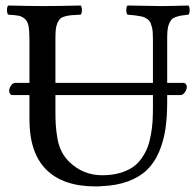

<svg xmlns="http://www.w3.org/2000/svg" viewBox="-20 -667 713 697"><path d="M535.2 -276.9V-321.8H181.2V-266.1Q181.2 -235.4 182.4 -214.8Q183.6 -194.3 188 -167Q192.4 -139.6 203.4 -117.7Q214.4 -95.7 231.9 -79.1Q281.7 -30.8 351.1 -30.8Q386.2 -30.8 414.3 -38.8Q442.4 -46.9 461.4 -59.8Q480.5 -72.8 494.4 -92.8Q508.3 -112.8 515.9 -132.8Q523.4 -152.8 528.1 -179.4Q532.7 -206.1 533.9 -227.8Q535.2 -249.5 535.2 -276.9ZM86.9 -232.9V-321.8H25.9Q20 -321.8 16.6 -326.4Q13.2 -331.1 13.2 -336.9Q13.2 -346.7 20 -356.4Q26.9 -366.2 35.2 -366.2H86.9V-522.9Q86.9 -554.7 83.7 -572Q80.6 -589.4 70.3 -598.4Q60.1 -607.4 47.9 -609.9Q35.6 -612.3 9.8 -613.8Q5.4 -618.2 5.4 -630.4Q5.4 -642.6 9.8 -647Q89.8 -645 130.9 -645H146Q189 -645 272.9 -647Q277.3 -642.6 277.3 -630.4Q277.3 -618.2 272.9 -613.8Q251 -612.8 239 -611.8Q227.1 -610.8 215.1 -607.4Q203.1 -604 198 -598.6Q192.9 -593.3 188.2 -582.8Q183.6 -572.3 182.4 -558.3Q181.2 -544.4 181.2 -522.9V-366.2H535.2V-522.9Q535.2 -538.6 534.4 -549.8Q533.7 -561 531 -570.3Q528.3 -579.6 525.9 -585.4Q523.4 -591.3 516.8 -596.2Q510.3 -601.1 505.4 -603.5Q500.5 -606 489 -608.2Q477.5 -610.4 468.8 -611.3Q460 -612.3 442.9 -613.8Q438.5 -618.2 438.5 -630.4Q438.5 -642.6 442.9 -647Q532.7 -645 559.1 -645H569.8Q595.7 -645 664.1 -647Q668.5 -642.6 668.5 -630.4Q668.5 -618.2 664.1 -613.8Q646 -611.8 637.2 -610.4Q628.4 -608.9 617.7 -605Q606.9 -601.1 602.5 -595.7Q598.1 -590.3 593.8 -580.6Q589.4 -570.8 588.1 -557.1Q586.9 -543.5 586.9 -522.9V-366.2H645Q650.9 -366.2 654.5 -361.6Q658.2 -356.9 658.2 -352.1Q658.2 -342.3 651.1 -332Q644 -321.8 634.8 -321.8H586.9V-294.9Q586.9 -240.7 580.3 -197.5Q573.7 -154.3 557.4 -115.7Q541 -77.1 514.4 -51Q487.8 -24.9 445.8 -9Q403.8 6.8 348.1 8.8Q342.3 9.8 328.1 9.8Q209 9.8 147.9 -51.3Q86.9 -112.3 86.9 -232.9Z"/></svg>

Font: Common Serif News
Style: Regular
Weight: 450
Designer: Philipp H. Poll, Khaled Hosny
Foundry: Stefan Peev, Context Ltd.
Version: Version 1.026